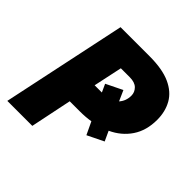

<svg xmlns="http://www.w3.org/2000/svg" viewBox="-182 -876 1037 1037"><g transform="rotate(45 336.5 -357.0)"><path d="M16.1 0 167 -713.9H388.2Q486.8 -713.9 546.6 -686.8Q606.4 -659.7 633.8 -611.3Q661.1 -563 661.1 -500Q661.1 -418.5 622.6 -361.1Q584 -303.7 517.1 -272.9L543 -216.8L449.2 -170.9L415 -243.2Q377.4 -236.8 332 -236.8H255.9L207 0ZM290 -393.1H345.2L324.2 -439L418 -484.9L444.8 -424.8Q470.2 -453.1 470.2 -494.1Q470.2 -520 451.2 -539.1Q432.1 -558.1 393.1 -558.1H325.2Z"/></g></svg>

Font: Open Sans ExtraBold
Style: Italic
Weight: 800
Italic angle: -12°
Designer: Monotype Design Team
Foundry: Monotype Imaging Inc.
Version: Version 3.000; ttfautohint (v1.8.4)